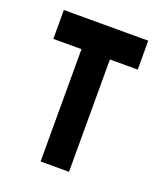

<svg xmlns="http://www.w3.org/2000/svg" viewBox="-93 -510 477 570"><g transform="rotate(20 145.5 -225.0)"><path d="M12.2 -356.9V-448.2H278.8V-356.9H190.9V-2H101.1V-356.9Z"/></g></svg>

Font: Fundamental  Brigade Condensed
Style: Regular
Weight: 400
Width: 3
Designer: Peter Wiegel, original typeface by Carl Albert Fahrenwaldt 1901
Foundry: Peter Wiegel
Version: Version 0.000 2012 initial release